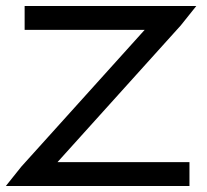

<svg xmlns="http://www.w3.org/2000/svg" viewBox="-46 -603 694 643"><path d="M76.5 -503H36.5V-583H76.5H528.5H568.5H611.5L559.5 -518L146.5 -60H548.5H588.5V20H548.5H56.5H16.5H-26.5L25.5 -45L438.5 -503Z"/></svg>

Font: Nordica Plus
Style: NordicaClassicLtExt
Weight: 300
Version: Version 1.01